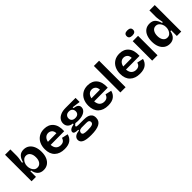

<svg xmlns="http://www.w3.org/2000/svg" viewBox="255 -2112 3662 3662"><g transform="rotate(-45 2086.0 -280.5)"><path d="M385 14Q309 14 264 -29.5Q219 -73 206 -152H187L186 0H67V-715H211V-543Q211 -507 204 -464.5Q197 -422 188 -376H210Q229 -451 271 -494Q313 -537 386 -537Q452 -537 500 -503Q548 -469 574.5 -406.5Q601 -344 601 -259Q601 -177 575 -115.5Q549 -54 500.5 -20Q452 14 385 14ZM334 -104Q387 -104 419 -147Q451 -190 451 -263Q451 -335 420.5 -378.5Q390 -422 337 -422Q296 -422 268 -397.5Q240 -373 225.5 -338.5Q211 -304 211 -272V-253Q211 -222 224 -187.5Q237 -153 264 -128.5Q291 -104 334 -104Z M951 14Q822 14 749.5 -55.5Q677 -125 677 -253Q677 -337 708.5 -401.5Q740 -466 799 -502.5Q858 -539 941 -539Q1060 -539 1125.5 -460.5Q1191 -382 1183 -235L815 -233Q821 -160 857.5 -125.5Q894 -91 951 -91Q988 -91 1010.5 -103.5Q1033 -116 1045 -135.5Q1057 -155 1063 -175L1188 -147Q1171 -74 1114 -30Q1057 14 951 14ZM942 -428Q896 -428 863.5 -397.5Q831 -367 820 -311L1051 -313Q1048 -373 1016 -400.5Q984 -428 942 -428Z M1497 183Q1367 183 1307 154Q1247 125 1247 65Q1247 20 1283.5 -9.5Q1320 -39 1392 -44V-65Q1337 -65 1308 -76.5Q1279 -88 1279 -117Q1279 -144 1307.5 -166.5Q1336 -189 1403 -202V-222Q1341 -227 1306 -262.5Q1271 -298 1271 -355Q1271 -404 1299 -444Q1327 -484 1382 -507.5Q1437 -531 1519 -531H1785V-421L1620 -444V-421Q1683 -412 1712 -389Q1741 -366 1741 -325Q1741 -264 1681.5 -225.5Q1622 -187 1518 -187Q1506 -187 1491 -188Q1476 -189 1441 -193Q1422 -178 1411.5 -168Q1401 -158 1401 -149Q1401 -137 1417.5 -132.5Q1434 -128 1454 -128H1604Q1624 -128 1656 -125Q1688 -122 1720 -109.5Q1752 -97 1774 -68Q1796 -39 1796 13Q1796 101 1722 142Q1648 183 1497 183ZM1511 -262Q1559 -262 1583.5 -285.5Q1608 -309 1608 -347Q1608 -387 1583 -413Q1558 -439 1511 -439Q1464 -439 1438.5 -413.5Q1413 -388 1413 -348Q1413 -310 1438 -286Q1463 -262 1511 -262ZM1514 69Q1604 69 1637.5 54Q1671 39 1671 5Q1671 -22 1656 -33.5Q1641 -45 1622 -47Q1603 -49 1590 -49H1465Q1422 -46 1403.5 -27.5Q1385 -9 1385 16Q1385 48 1416.5 58.5Q1448 69 1514 69Z M2125 14Q1996 14 1923.5 -55.5Q1851 -125 1851 -253Q1851 -337 1882.5 -401.5Q1914 -466 1973 -502.5Q2032 -539 2115 -539Q2234 -539 2299.5 -460.5Q2365 -382 2357 -235L1989 -233Q1995 -160 2031.5 -125.5Q2068 -91 2125 -91Q2162 -91 2184.5 -103.5Q2207 -116 2219 -135.5Q2231 -155 2237 -175L2362 -147Q2345 -74 2288 -30Q2231 14 2125 14ZM2116 -428Q2070 -428 2037.5 -397.5Q2005 -367 1994 -311L2225 -313Q2222 -373 2190 -400.5Q2158 -428 2116 -428Z M2463 0V-715H2604V0Z M2983 14Q2854 14 2781.5 -55.5Q2709 -125 2709 -253Q2709 -337 2740.5 -401.5Q2772 -466 2831 -502.5Q2890 -539 2973 -539Q3092 -539 3157.5 -460.5Q3223 -382 3215 -235L2847 -233Q2853 -160 2889.5 -125.5Q2926 -91 2983 -91Q3020 -91 3042.5 -103.5Q3065 -116 3077 -135.5Q3089 -155 3095 -175L3220 -147Q3203 -74 3146 -30Q3089 14 2983 14ZM2974 -428Q2928 -428 2895.5 -397.5Q2863 -367 2852 -311L3083 -313Q3080 -373 3048 -400.5Q3016 -428 2974 -428Z M3321 0V-525H3465V0ZM3393 -605Q3306 -605 3306 -674Q3306 -744 3393 -744Q3481 -744 3481 -674Q3481 -605 3393 -605Z M3789 14Q3723 14 3674 -20Q3625 -54 3598 -116Q3571 -178 3571 -263Q3571 -342 3594.5 -404Q3618 -466 3665.5 -501.5Q3713 -537 3783 -537Q3860 -537 3900.5 -494.5Q3941 -452 3962 -376H3985Q3975 -423 3968 -468Q3961 -513 3961 -545V-715H4105V0H3986V-152H3965Q3931 14 3789 14ZM3838 -104Q3881 -104 3908 -128.5Q3935 -153 3948 -187.5Q3961 -222 3961 -253V-272Q3961 -304 3946.5 -338.5Q3932 -373 3904.5 -397.5Q3877 -422 3836 -422Q3782 -422 3752 -377.5Q3722 -333 3722 -263Q3722 -191 3753.5 -147.5Q3785 -104 3838 -104Z"/></g></svg>

Font: Bricolage Grotesque 10pt Bricolage Grotesque 10pt Regular
Style: Bold
Weight: 700
Designer: Mathieu Triay
Foundry: Atelier Triay
Version: Version 1.000; ttfautohint (v1.8.4.7-5d5b);gftools[0.9.32]